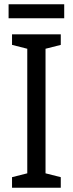

<svg xmlns="http://www.w3.org/2000/svg" viewBox="-20 -874 340 894"><path d="M279 -854H20V-789H279ZM263 0V-49L192 -67V-647L263 -665V-714H36V-665L107 -647V-67L36 -49V0Z"/></svg>

Font: Noto Sans Khmer UI Condensed
Style: Regular
Weight: 400
Width: 3
Designer: Danh Hong and the Monotype Design Team
Foundry: Monotype Imaging Inc.
Version: Version 2.002